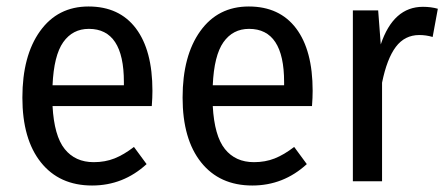

<svg xmlns="http://www.w3.org/2000/svg" viewBox="-20 -559 1377 592"><path d="M448 -232H142Q147 -140 179.5 -99.5Q212 -59 269 -59Q304 -59 333 -70.5Q362 -82 393 -106L432 -53Q360 13 264 13Q163 13 106 -58.5Q49 -130 49 -258Q49 -387 103.5 -463Q158 -539 253 -539Q348 -539 399 -471.5Q450 -404 450 -279Q450 -258 448 -232ZM362 -306Q362 -470 254 -470Q204 -470 175 -429Q146 -388 142 -296H362Z M942 -232H636Q641 -140 673.5 -99.5Q706 -59 763 -59Q798 -59 827 -70.5Q856 -82 887 -106L926 -53Q854 13 758 13Q657 13 600 -58.5Q543 -130 543 -258Q543 -387 597.5 -463Q652 -539 747 -539Q842 -539 893 -471.5Q944 -404 944 -279Q944 -258 942 -232ZM856 -306Q856 -470 748 -470Q698 -470 669 -429Q640 -388 636 -296H856Z M1330 -532 1314 -445Q1294 -451 1273 -451Q1228 -451 1200.5 -414.5Q1173 -378 1158 -304V0H1068V-527H1146L1154 -422Q1193 -538 1284 -538Q1309 -538 1330 -532Z"/></svg>

Font: Fira Sans Condensed
Style: Regular
Weight: 400
Width: 3
Designer: bBox Type GmbH & Carrois Corporate GbR & Edenspiekermann AG
Foundry: bBox Type GmbH & Carrois Corporate GbR & Edenspiekermann AG
Version: Version 4.301